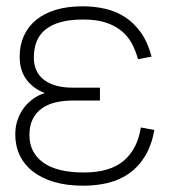

<svg xmlns="http://www.w3.org/2000/svg" viewBox="-20 -575 537 610"><path d="M244.5 15Q287 15 324.3 5.8Q361.5 -3.5 391 -24.5Q420.5 -45.5 441 -79.2Q461.5 -113 470.5 -162L427.5 -170Q417 -102 373.3 -64.5Q329.5 -27 246.5 -27Q160.5 -27 117 -58.8Q73.5 -90.5 73.5 -146Q73.5 -176.5 84.3 -197.2Q95 -218 113.5 -231Q132 -244 156.8 -249.8Q181.5 -255.5 209.5 -255.5H297.5V-296.5H209.5Q182.5 -296.5 160 -302.5Q137.5 -308.5 121.3 -320.2Q105 -332 96.3 -350Q87.5 -368 87.5 -392Q87.5 -420 96 -442.2Q104.5 -464.5 123.3 -480.2Q142 -496 171.8 -504.5Q201.5 -513 244.5 -513Q286 -513 315.5 -503.5Q345 -494 365.5 -477.2Q386 -460.5 398.5 -437.5Q411 -414.5 418.5 -387L461.5 -395Q449.5 -441 427.5 -471.8Q405.5 -502.5 376.8 -521Q348 -539.5 313.8 -547.2Q279.5 -555 242.5 -555Q194.5 -555 157.3 -543.8Q120 -532.5 94.5 -511.5Q69 -490.5 55.8 -461Q42.5 -431.5 42.5 -395Q42.5 -350 65 -321Q87.5 -292 122.5 -279.5Q104 -274 87 -262.2Q70 -250.5 57 -233.8Q44 -217 36.3 -195.2Q28.5 -173.5 28.5 -148Q28.5 -111.5 42.8 -81.5Q57 -51.5 84.8 -30Q112.5 -8.5 152.5 3.2Q192.5 15 244.5 15Z"/></svg>

Font: Vela Sans ExtLt
Style: Regular
Weight: 200
Designer: Principal design: Mikhail Sharanda - project Manrope.
Design modification: Ravid Balaliev
Foundry: Mikhail Sharanda
Version: Version 1.001